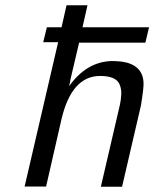

<svg xmlns="http://www.w3.org/2000/svg" viewBox="-20 -712 589 733"><path d="M145 -551 159 -608H215L234 -692H314L295 -608H549L535 -549H282L250 -413Q250 -412 249.5 -410.5Q249 -409 248.5 -406.5Q248 -404 248 -402L244 -383Q310 -476 406 -479Q421 -479 443 -477Q525 -466 528 -396Q529 -376 518 -309L446 1H365L438 -313Q442 -333 442 -341Q446 -369 436 -391Q422 -422 362 -422Q254 -422 215 -258L156 0H74L202 -551Z"/></svg>

Font: Coval
Style: Light Italic
Weight: 300
Foundry: Context Ltd
Version: Version 001.000